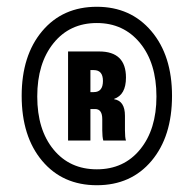

<svg xmlns="http://www.w3.org/2000/svg" viewBox="-20 -758 573 567"><path d="M44 -475Q44 -594 104.5 -666Q165 -738 266 -738Q366 -738 427 -666Q488 -594 488 -475Q488 -355 427.5 -283Q367 -211 266 -211Q165 -211 104.5 -283Q44 -355 44 -475ZM442 -473Q442 -572 393.5 -631Q345 -690 266 -690Q186 -690 138 -630.5Q90 -571 90 -473Q90 -375 138 -316.5Q186 -258 266 -258Q346 -258 394 -317Q442 -376 442 -473ZM181 -343V-606H273Q352 -606 352 -529Q352 -478 317 -466V-465Q349 -460 349 -416V-373Q349 -352 352 -343H285Q282 -354 282 -373V-406Q282 -436 261 -436H247V-343ZM257 -551H247V-486H257Q284 -486 284 -519Q284 -551 257 -551Z"/></svg>

Font: Mona Sans Condensed ExtraBold
Style: Regular
Weight: 800
Width: 3
Designer: Deni Anggara
Foundry: GitHub
Version: Version 1.001;gftools[0.9.33]